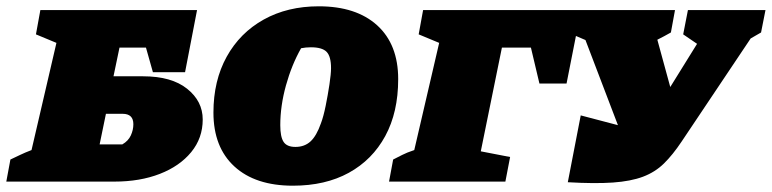

<svg xmlns="http://www.w3.org/2000/svg" viewBox="-50 -576 2448 609"><path d="M-30 0 -17 -70Q-2 -77 13.5 -84.5Q29 -92 50 -100L129 -440L64 -467L78 -544H575L537 -347H435L413 -425H329L310 -334H404Q494 -334 543.5 -294.5Q593 -255 593 -197Q593 -138 556.5 -93.5Q520 -49 457 -24.5Q394 0 313 0ZM266 -118H338Q357 -129 365 -146.5Q373 -164 373 -182Q373 -215 339 -215H286Z M879 13Q760 13 693.5 -48Q627 -109 627 -219Q627 -320 669 -396Q711 -472 786.5 -514Q862 -556 961 -556Q1080 -556 1146.5 -495.5Q1213 -435 1213 -325Q1213 -220 1172 -144.5Q1131 -69 1056.5 -28Q982 13 879 13ZM887 -110Q916 -110 935 -127.5Q954 -145 968 -185Q976 -206 983 -240.5Q990 -275 995 -308.5Q1000 -342 1000 -360Q1000 -397 986 -411.5Q972 -426 936 -426Q920 -426 905 -423Q875 -370 857 -305Q839 -240 839 -179Q839 -142 849.5 -126Q860 -110 887 -110Z M1793 -544 1747 -311H1661L1634 -425H1542L1475 -96L1568 -78L1553 0H1184L1197 -70Q1211 -77 1225.5 -84.5Q1240 -92 1264 -100L1343 -440L1278 -467L1292 -544Z M1751 2 1792 -210 1910 -179 1807 -449 1765 -467 1781 -544H2091L2078 -473Q2057 -461 2035 -450L2076 -300L2161 -437L2117 -467L2132 -544H2378L2364 -473Q2347 -463 2331 -454L2112 -127Q2084 -85 2056 -57.5Q2028 -30 1989.5 -15.5Q1951 -1 1894 3Q1837 7 1751 2Z"/></svg>

Font: Piazzolla SC Black
Style: Italic
Weight: 900
Italic angle: -11.3°
Designer: Juan Pablo del Peral
Foundry: Huerta Tipografica
Version: Version 1.330